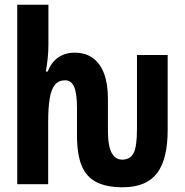

<svg xmlns="http://www.w3.org/2000/svg" viewBox="-20 -780 782 813"><path d="M499 13Q432 13 389 -8.5Q346 -30 326 -78Q306 -126 306 -208V-324Q306 -384 294 -412Q282 -440 256 -440Q228 -440 212.5 -421Q197 -402 190.5 -363Q184 -324 184 -263V0H53V-760H185V-591Q185 -562 182 -533Q179 -504 174 -477H182Q192 -503 208.5 -521Q225 -539 247 -548Q269 -557 296 -557Q342 -557 373.5 -534Q405 -511 421 -467.5Q437 -424 437 -361V-228Q437 -161 453 -132.5Q469 -104 497 -104Q530 -104 545 -130.5Q560 -157 560 -233V-547H690V-230Q690 -105 644.5 -46Q599 13 499 13Z"/></svg>

Font: Noto Sans Display ExtraCondensed
Style: Bold
Weight: 700
Width: 2
Designer: Monotype Design Team
Foundry: Monotype Imaging Inc.
Version: Version 2.003